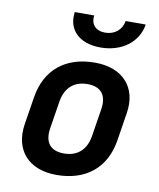

<svg xmlns="http://www.w3.org/2000/svg" viewBox="-88 -854 775 933"><g transform="rotate(10 300.0 -387.5)"><path d="M357 -637C462 -637 541 -696 555 -785H456C449 -741 414 -712 367 -712C321 -712 294 -741 301 -785H205C192 -696 253 -637 357 -637ZM254 10C400 10 495 -69 517 -206L539 -345C560 -474 483 -560 345 -560C199 -560 104 -481 82 -344L60 -206C40 -76 116 10 254 10ZM272 -99C205 -99 175 -137 185 -206L207 -344C218 -413 261 -451 327 -451C394 -451 424 -413 414 -344L392 -206C381 -137 338 -99 272 -99Z"/></g></svg>

Font: JetBrains Mono
Style: Bold Italic
Weight: 558
Italic angle: -9°
Monospace: yes
Designer: Philipp Nurullin, Konstantin Bulenkov
Foundry: JetBrains
Version: Version 2.305